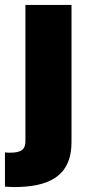

<svg xmlns="http://www.w3.org/2000/svg" viewBox="-52 -550 355 769"><path d="M49.8 -530.3V15.6C49.8 46.9 35.2 61.5 -10.7 61.5C-17.6 61.5 -23.4 61.5 -32.2 60.5V197.3C-18.6 198.2 -7.8 199.2 4.9 199.2C142.6 199.2 234.4 156.2 234.4 19.5V-530.3Z"/></svg>

Font: Pretendard Black
Style: Regular
Weight: 900
Designer: Base glyphs from Inter by Rasmus Andersson; Hangeul glyphs from Noto Sans CJK(Source Han Sans) by Jang Soo-young and Kan
Foundry: Kil Hyung-jin
Version: Version 1.309;Glyphs 3.2 (3225)